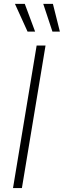

<svg xmlns="http://www.w3.org/2000/svg" viewBox="-20 -960 326 980"><path d="M212.4 -727.5 91.8 0H46.4L167 -727.5ZM247.6 -798.8 200.7 -940.4H250L285.6 -798.8ZM120.6 -798.8 56.2 -940.4H106.4L159.2 -798.8Z"/></svg>

Font: Inter 24pt ExtraLight
Style: Italic
Weight: 250
Italic angle: -9.3988°
Version: Version 4.001;git-66647c0bb